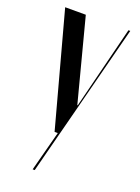

<svg xmlns="http://www.w3.org/2000/svg" viewBox="-131 -553 572 787"><g transform="rotate(20 155.0 -160.0)"><path d="M13 -495 147 0H161L115 175H124L297 -495H289L199 -135H197L103 -495Z"/></g></svg>

Font: Moniqa SemBd Display
Style: Regular
Weight: 600
Designer: Rajesh Rajput
Foundry: Rajesh Rajput
Version: Version 1.000